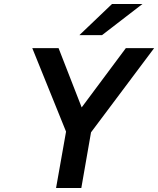

<svg xmlns="http://www.w3.org/2000/svg" viewBox="-20 -941 791 961"><path d="M260.6 0 310.6 -282.2 141.6 -700H273.2L388.8 -403.4L609.8 -700H751.4L435.6 -278.6L387 0ZM377.2 -765 540.6 -921H693L490.4 -765Z"/></svg>

Font: Overpass
Style: Italic
Weight: 400
Italic angle: -10°
Designer: Delve Withrington, Dave Bailey, Thomas Jockin
Foundry: Delve Fonts LLC
Version: Version 4.000